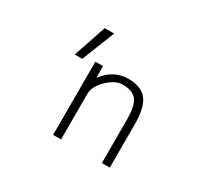

<svg xmlns="http://www.w3.org/2000/svg" viewBox="-143 -959 1287 1189"><g transform="rotate(30 500.0 -365.0)"><path d="M362.3 -731.4 269.5 -497.1H215.8L294.9 -731.4ZM404.3 -439.5Q474.6 -532.2 579.1 -533.2Q670.9 -533.2 712.4 -481.9Q753.9 -430.7 753.9 -309.6V1H697.3V-305.7Q697.3 -411.1 667 -447.8Q636.7 -484.4 568.4 -484.4Q514.6 -484.4 460 -431.2Q405.3 -377.9 405.3 -325.2V1H348.6V-522.5H403.3Z"/></g></svg>

Font: GenEi Gothic M Light
Style: Regular
Weight: 300
Designer: o_tamon (Modified); [Source Han Sans]
Ryoko NISHIZUKA  (kana & ideographs); Paul D. Hunt (Latin, Greek & Cyrillic); Wenl
Version: Version 1.1a;Original Version 1.004